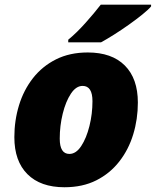

<svg xmlns="http://www.w3.org/2000/svg" viewBox="-20 -786 662 816"><path d="M253.9 9.8Q152.3 9.8 96.7 -45.7Q41 -101.1 41 -203.1Q41 -273.9 60.8 -338.6Q80.6 -403.3 120.1 -453.9Q159.7 -504.4 218 -533.7Q276.4 -563 353 -563Q455.1 -563 510.5 -507.6Q565.9 -452.1 565.9 -350.1Q565.9 -279.3 546.1 -214.6Q526.4 -149.9 486.8 -99.4Q447.3 -48.8 389.2 -19.5Q331.1 9.8 253.9 9.8ZM274.9 -131.8Q303.2 -131.8 325.2 -165.3Q347.2 -198.7 360.1 -250.2Q373 -301.8 373 -356Q373 -420.9 331.1 -420.9Q303.2 -420.9 281.2 -387.7Q259.3 -354.5 246.6 -303Q233.9 -251.5 233.9 -196.8Q233.9 -131.8 274.9 -131.8ZM270 -606V-617.2Q304.7 -645.5 342.5 -687.7Q380.4 -730 408.2 -766.1H622.1V-758.8Q611.3 -745.6 585.7 -724.9Q560.1 -704.1 528.1 -681.4Q496.1 -658.7 464.4 -638.7Q432.6 -618.7 409.2 -606Z"/></svg>

Font: Open Sans ExtraBold
Style: Italic
Weight: 800
Italic angle: -12°
Designer: Monotype Design Team
Foundry: Monotype Imaging Inc.
Version: Version 3.000; ttfautohint (v1.8.4)